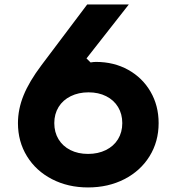

<svg xmlns="http://www.w3.org/2000/svg" viewBox="-20 -820 790 859"><path d="M60.3 -269.1Q60.3 -331.5 85.5 -393.5Q110.7 -455.6 165.7 -528.6L370.1 -800H556.3L367 -558.6L385.3 -540.6Q398 -543 409.5 -543Q490 -543 553.7 -507.5Q617.4 -472 653.5 -409.7Q689.7 -347.4 689.7 -269.1Q689.7 -186.6 649.1 -121Q608.5 -55.4 536.4 -18.4Q464.3 18.6 373.7 18.6Q284.4 18.6 212.7 -18.4Q141 -55.4 100.7 -121Q60.3 -186.6 60.3 -269.1ZM373.9 -131.4Q418.6 -131.4 453.6 -148.6Q488.7 -165.9 507.9 -197.1Q527.1 -228.4 527.1 -269.1Q527.1 -309.9 508.2 -341.2Q489.3 -372.4 455 -389.6Q420.8 -406.9 376.1 -406.9Q331.4 -406.9 296.4 -389.6Q261.3 -372.4 242.1 -341.2Q222.9 -309.9 222.9 -269.1Q222.9 -228.4 241.8 -197.1Q260.7 -165.9 295 -148.6Q329.2 -131.4 373.9 -131.4Z"/></svg>

Font: Martian Mono sWd Rg
Style: Regular
Weight: 400
Width: 6
Monospace: yes
Designer: Roman Shamin
Foundry: Evil Martians
Version: Version 1.000